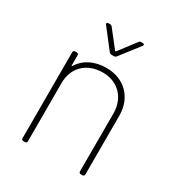

<svg xmlns="http://www.w3.org/2000/svg" viewBox="-166 -814 869 929"><g transform="rotate(30 268.0 -350.0)"><path d="M286 -581 369 -688C374 -694 371 -700 363 -700H355C350 -700 345 -699 342 -694L271 -601C270 -599 267 -598 265 -601L192 -694C189 -698 184 -700 179 -700H170C165 -700 162 -697 162 -694C162 -692 162 -690 164 -688L247 -581C250 -577 255 -575 260 -575H273C278 -575 283 -577 286 -581ZM272 -508C204 -508 152 -481 123 -433C121 -430 119 -431 119 -435V-491C119 -497 115 -501 109 -501H99C93 -501 89 -497 89 -491V-10C89 -4 93 0 99 0H109C115 0 119 -4 119 -10V-337C119 -422 178 -480 268 -480C351 -480 410 -421 410 -335V-10C410 -4 414 0 420 0H430C436 0 440 -4 440 -10V-340C440 -440 371 -508 272 -508Z"/></g></svg>

Font: Barlow Thin
Style: Regular
Weight: 250
Designer: Jeremy Tribby
Foundry: Tribby Type
Version: Version 1.422;hotconv 1.0.109;makeotfexe 2.5.65596